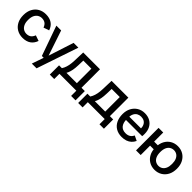

<svg xmlns="http://www.w3.org/2000/svg" viewBox="241 -1725 3120 3120"><g transform="rotate(45 1801.0 -165.0)"><path d="M287 12Q216 12 159 -20Q102 -52 69 -113Q36 -174 36 -259Q36 -345 69 -405.5Q102 -466 158.5 -498Q215 -530 287 -530Q373 -530 428.5 -492.5Q484 -455 509 -381L412 -348Q394 -397 362.5 -418Q331 -439 286 -439Q249 -439 217 -420Q185 -401 165.5 -361.5Q146 -322 146 -259Q146 -197 165.5 -157Q185 -117 217 -98Q249 -79 286 -79Q332 -79 363 -100.5Q394 -122 413 -171L509 -138Q484 -65 428.5 -26.5Q373 12 287 12Z M691 200 770 -28 783 -54 933 -518H1043L800 200ZM719 -3 537 -518H647L796 -74H827L822 -3Z M1066 -62Q1092 -93 1109.5 -130Q1127 -167 1136.5 -215.5Q1146 -264 1148 -327L1154 -518H1540V-62H1434V-426H1196L1250 -486L1245 -316Q1243 -249 1234 -202.5Q1225 -156 1211 -123Q1197 -90 1176 -62ZM1126 120H1024V-93H1146V0H1126ZM1096 0V-92H1529V0ZM1514 120V0H1494V-93H1616V120Z M1718 -62Q1744 -93 1761.5 -130Q1779 -167 1788.5 -215.5Q1798 -264 1800 -327L1806 -518H2192V-62H2086V-426H1848L1902 -486L1897 -316Q1895 -249 1886 -202.5Q1877 -156 1863 -123Q1849 -90 1828 -62ZM1778 120H1676V-93H1798V0H1778ZM1748 0V-92H2181V0ZM2166 120V0H2146V-93H2268V120Z M2565 12Q2487 12 2430 -22Q2373 -56 2343 -118Q2313 -180 2313 -262Q2313 -342 2345 -402Q2377 -462 2433 -496Q2489 -530 2561 -530Q2632 -530 2684.5 -500.5Q2737 -471 2766.5 -416.5Q2796 -362 2796 -288Q2796 -273 2795.5 -258.5Q2795 -244 2793 -234H2369V-310H2727L2691 -294Q2692 -344 2676 -378Q2660 -412 2630 -429.5Q2600 -447 2558 -447Q2519 -447 2487.5 -429.5Q2456 -412 2438 -375.5Q2420 -339 2420 -282V-250Q2420 -168 2457.5 -122Q2495 -76 2569 -76Q2615 -76 2647.5 -95.5Q2680 -115 2700 -157L2785 -116Q2766 -74 2734.5 -45.5Q2703 -17 2660.5 -2.5Q2618 12 2565 12Z M3320 12Q3250 12 3194 -21Q3138 -54 3106 -114.5Q3074 -175 3074 -259Q3074 -343 3106 -403.5Q3138 -464 3194 -497Q3250 -530 3320 -530Q3391 -530 3446.5 -497Q3502 -464 3534.5 -403.5Q3567 -343 3567 -259Q3567 -175 3534.5 -114.5Q3502 -54 3446 -21Q3390 12 3320 12ZM3320 -79Q3358 -79 3389 -98.5Q3420 -118 3438 -158Q3456 -198 3456 -259Q3456 -320 3438 -360Q3420 -400 3389 -419.5Q3358 -439 3320 -439Q3282 -439 3250.5 -419.5Q3219 -400 3201 -360Q3183 -320 3183 -259Q3183 -198 3201 -158Q3219 -118 3250.5 -98.5Q3282 -79 3320 -79ZM2886 0V-518H2993V0ZM2931 -216V-309H3141V-216Z"/></g></svg>

Font: TikTok Sans 24pt Medium
Style: Regular
Weight: 500
Version: Version 4.000